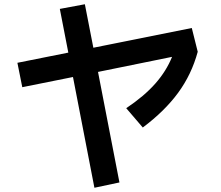

<svg xmlns="http://www.w3.org/2000/svg" viewBox="-20 -837 1040 905"><path d="M884 -705 912 -593Q883 -486 819.5 -399.5Q756 -313 653 -236L575 -327Q660 -384 712 -443Q764 -502 791 -569L442 -498L543 23L425 48L324 -474L85 -426L62 -541L302 -589L262 -795L380 -817L420 -612Z"/></svg>

Font: IBM Plex Sans JP SemiBold
Style: Regular
Weight: 600
Designer: Mike Abbink; Paul van der Laan; Pieter van Rosmalen; Wujin Sim; Yejin Wi; Jinhee Kim; Boomi Park; Yona Kim; Kichan Ma
Foundry: Sandoll Inc.
Version: Version 1.001